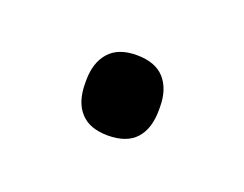

<svg xmlns="http://www.w3.org/2000/svg" viewBox="-35 -361 244 192"><g transform="rotate(20 87.0 -265.0)"><path d="M87 -223Q67.5 -223 57.8 -233.8Q48 -244.5 48 -264.5V-267.5Q48 -286.5 57.8 -297.5Q67.5 -308.5 87 -308.5Q107 -308.5 116.8 -297.5Q126.5 -286.5 126.5 -267.5V-264.5Q126.5 -244.5 116.8 -233.8Q107 -223 87 -223Z"/></g></svg>

Font: Anek Tamil Medium Light
Style: Regular
Weight: 300
Version: Version 1.003